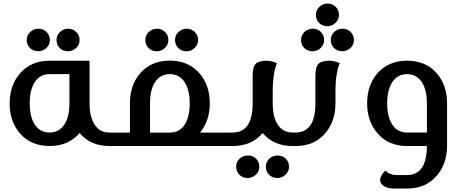

<svg xmlns="http://www.w3.org/2000/svg" viewBox="-20 -835 2611 1098"><path d="M377 -411.1H263.2Q206.1 -411.1 176.8 -361.8Q149.9 -317.9 149.9 -244.1Q149.9 -170.9 176.8 -126Q208 -77.1 263.2 -77.1Q319.8 -77.1 350.1 -126Q377 -169.9 377 -244.1ZM609.9 -77.1V0H605Q498 0 435.1 -74.2Q372.1 0 263.2 0Q158.2 0 95.2 -70.8Q35.2 -139.2 35.2 -243.2Q35.2 -348.1 95.2 -416Q158.2 -487.8 263.2 -487.8H492.2V-244.1Q492.2 -169.9 519 -126Q547.9 -77.1 605 -77.1ZM321.8 -560.1Q303.2 -578.1 303.2 -606Q303.2 -633.8 323.2 -651.9Q342.8 -670.9 370.1 -670.9Q397 -670.9 416 -651.9Q435.1 -633.8 435.1 -606Q435.1 -579.1 415 -560.1Q395 -542 368.2 -542Q340.8 -542 321.8 -560.1ZM151.9 -560.1Q132.8 -578.1 132.8 -606Q132.8 -633.8 152.8 -651.9Q172.9 -670.9 200.2 -670.9Q227.1 -670.9 246.1 -651.9Q265.1 -633.8 265.1 -606Q265.1 -579.1 245.1 -560.1Q225.1 -542 199.2 -542Q170.9 -542 151.9 -560.1Z M1046.4 -541.5Q1019 -541.5 1000 -560.1Q981 -578.1 981 -606.4Q981 -633.8 1001 -652.3Q1021 -670.9 1048.3 -670.9Q1074.7 -670.9 1093.8 -652.3Q1112.8 -633.8 1112.8 -606.4Q1112.8 -579.1 1092.8 -560.5Q1072.8 -541.5 1046.4 -541.5ZM876.5 -541.5Q849.1 -541.5 830.1 -560.1Q811 -578.1 811 -606.4Q811 -633.8 831.1 -652.3Q851.1 -670.9 878.4 -670.9Q904.8 -670.9 923.8 -652.3Q942.9 -633.8 942.9 -606.4Q942.9 -579.1 922.9 -560.5Q902.8 -541.5 876.5 -541.5ZM951.7 -76.7Q1008.8 -76.7 1038.6 -126Q1064.9 -169.9 1064.9 -244.1Q1064.9 -317.4 1037.6 -362.3Q1007.3 -411.1 951.7 -411.1Q894.5 -411.1 864.7 -362.3Q837.9 -318.4 837.9 -244.1V-76.7ZM1313.5 -76.7V0H595.7V-76.7H723.1V-244.6Q723.1 -349.6 782.7 -417Q845.2 -488.3 951.7 -488.3Q1056.6 -488.3 1119.6 -417Q1179.7 -349.1 1179.7 -244.6Q1179.7 -144.5 1124 -76.7Z M1519.5 165Q1500.5 146 1500.5 118.2Q1500.5 90.8 1520.5 71.8Q1540.5 54.2 1568.8 54.2Q1594.7 54.2 1613.8 71.8Q1632.8 90.8 1632.8 118.2Q1632.8 146 1612.8 164.1Q1592.8 183.1 1566.9 183.1Q1538.6 183.1 1519.5 165ZM1349.6 165Q1330.6 146 1330.6 118.2Q1330.6 90.8 1350.6 71.8Q1370.6 54.2 1398.9 54.2Q1424.8 54.2 1443.8 71.8Q1462.9 90.8 1462.9 118.2Q1462.9 146 1442.9 164.1Q1422.9 183.1 1396.5 183.1Q1368.7 183.1 1349.6 165ZM1661.6 -77.1V0H1651.9Q1544.9 0 1481.9 -74.2Q1419.9 0 1311.5 0H1301.8V-77.1H1310.5Q1424.8 -77.1 1424.8 -244.1V-401.9Q1424.8 -452.1 1442.9 -470.2Q1460.9 -487.8 1504.9 -487.8Q1530.8 -487.8 1563.5 -474.1Q1539.6 -412.1 1539.6 -316.9V-244.1Q1539.6 -169.9 1565.9 -126Q1595.7 -77.1 1652.8 -77.1Z M1863.8 -487.8Q1889.6 -487.8 1922.9 -474.1Q1898.4 -412.1 1898.4 -316.9V-243.2Q1897.5 -138.2 1838.9 -71.8Q1776.9 0 1670.9 0H1657.7V-77.1H1669.4Q1783.7 -77.1 1783.7 -244.1V-401.9Q1783.7 -452.1 1801.8 -470.2Q1819.8 -487.8 1863.8 -487.8ZM1890.6 -560.1Q1871.6 -578.1 1871.6 -606Q1871.6 -633.8 1891.6 -652.8Q1911.6 -670.9 1939.5 -670.9Q1965.8 -670.9 1984.9 -652.8Q2003.9 -633.8 2003.9 -606Q2003.9 -579.1 1983.9 -560.1Q1963.9 -542 1937.5 -542Q1909.7 -542 1890.6 -560.1ZM1720.7 -560.1Q1701.7 -578.1 1701.7 -606Q1701.7 -633.8 1721.7 -652.8Q1741.7 -670.9 1769.5 -670.9Q1795.9 -670.9 1814.5 -652.8Q1833.5 -633.8 1833.5 -606Q1833.5 -579.1 1813.5 -560.1Q1793.5 -542 1767.6 -542Q1739.7 -542 1720.7 -560.1ZM1805.7 -703.1Q1786.6 -722.2 1786.6 -750Q1786.6 -776.9 1806.6 -795.9Q1826.7 -814.9 1854.5 -814.9Q1880.9 -814.9 1899.9 -795.9Q1918.5 -776.9 1918.5 -750Q1918.5 -723.1 1898.4 -704.1Q1878.9 -685.1 1852.5 -685.1Q1824.7 -685.1 1805.7 -703.1Z M2421.4 -244.1Q2421.4 -317.9 2394.5 -361.8Q2364.3 -411.1 2307.6 -411.1Q2252.4 -411.1 2221.2 -361.8Q2194.3 -316.9 2194.3 -244.1Q2194.3 -169.9 2221.2 -126Q2250.5 -77.1 2307.6 -77.1H2421.4ZM2307.6 -487.8Q2414.6 -487.8 2476.6 -417Q2536.6 -349.1 2536.6 -244.1V0Q2535.6 105 2476.6 170.9Q2414.6 243.2 2308.6 243.2H2235.4Q2172.4 243.2 2156.2 207Q2153.8 200.7 2153.8 194.3Q2153.8 170.4 2183.6 140.1Q2207.5 166 2251 166H2307.6Q2420.4 166 2421.4 0H2307.6Q2201.7 0 2139.6 -71.8Q2079.6 -140.1 2079.6 -244.1Q2079.6 -349.1 2139.6 -417Q2202.6 -487.8 2307.6 -487.8Z"/></svg>

Font: Sukar
Style: Bold
Weight: 700
Designer: Dario Muhafara - Ghiath Alsory
Foundry: Dario Muhafara - Ghiath Alsory
Version: Version 1.00 March 27, 2016, initial release